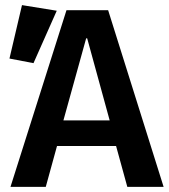

<svg xmlns="http://www.w3.org/2000/svg" viewBox="-20 -731 660 751"><path d="M434 -160H203L159 0H21L240 -691H403L620 0H478ZM228 -260H409L321 -581H317ZM17 -502 66 -711 202 -689 111 -484Z"/></svg>

Font: Qnwhxotralxmqkhsjrfbfhwcoqn
Style: Regular
Weight: 500
Designer: Carrois Corporate & Edenspiekermann
Foundry: Carrois Corporate GbR & Edenspiekermann AG
Version: Version 2.001